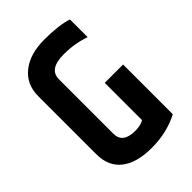

<svg xmlns="http://www.w3.org/2000/svg" viewBox="-206 -779 874 874"><g transform="rotate(-45 230.5 -342.5)"><path d="M44 -527Q44 -603 98.5 -646.5Q153 -690 246 -690Q339 -690 393 -672V-558Q332 -580 261 -580Q165 -580 165 -515V-164Q165 -103 245 -103Q280 -103 301 -116V-356H419V-36Q341 5 244 5Q147 5 95.5 -35.5Q44 -76 44 -153Z"/></g></svg>

Font: Khand Semibold
Style: Regular
Weight: 600
Designer: Devanagari: Sanchit Sawaria, Jyotish Sonowal; Latin: Satya Rajpurohit
Foundry: Indian Type Foundry
Version: Version 1.100;PS 1.0;hotconv 1.0.78;makeotf.lib2.5.61930; tt